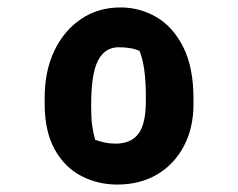

<svg xmlns="http://www.w3.org/2000/svg" viewBox="-20 -782 640 516"><path d="M304 -762Q356 -762 400.5 -736Q445 -710 472.5 -655.5Q500 -601 500 -516V-502Q500 -438 474 -389Q448 -340 402 -313Q356 -286 295 -286Q243 -286 198.5 -309Q154 -332 127 -380.5Q100 -429 100 -504V-518Q100 -591 126 -645.5Q152 -700 198 -731Q244 -762 304 -762ZM299 -655Q262 -655 243.5 -619.5Q225 -584 225 -500V-492Q225 -464 228 -443Q231 -422 236 -406Q248 -402 261.5 -399Q275 -396 291 -396Q332 -396 352 -422.5Q372 -449 372 -511V-521Q372 -565 367.5 -595.5Q363 -626 355 -645Q334 -655 299 -655Z"/></svg>

Font: Recursive Mn Csl St XBd
Style: Regular
Weight: 800
Monospace: yes
Version: Version 1.079;hotconv 1.0.112;makeotfexe 2.5.65598; ttfautoh